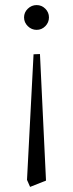

<svg xmlns="http://www.w3.org/2000/svg" viewBox="-20 -482 289 760"><path d="M90.1 -378.4Q75.2 -393.1 75.2 -413.1Q75.2 -433.1 90.1 -447.5Q105 -461.9 125 -461.9Q145 -461.9 159.4 -447.5Q173.8 -433.1 173.8 -413.1Q173.8 -393.1 159.4 -378.4Q145 -363.8 125 -363.8Q105 -363.8 90.1 -378.4ZM86.9 230 112.8 -267.1 138.2 -268.1 162.1 232.9 99.1 257.8Z"/></svg>

Font: Dihjauti
Style: Regular
Weight: 400
Designer: T. Christopher White
Version: Version 3.0.0